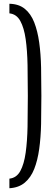

<svg xmlns="http://www.w3.org/2000/svg" viewBox="-20 -836 297 1021"><path d="M30 165V114Q68 110 88 73.5Q108 37 116.5 -24Q125 -85 126.5 -162.5Q128 -240 128 -326Q128 -412 126.5 -490Q125 -568 116.5 -628Q108 -688 88 -724.5Q68 -761 30 -765V-816Q80 -815 112 -789Q144 -763 162 -717Q180 -671 188.5 -610Q197 -549 198.5 -477Q200 -405 200 -326Q200 -248 198.5 -176.5Q197 -105 188.5 -44Q180 17 162 62.5Q144 108 112 135Q80 162 30 165Z"/></svg>

Font: Oswald Light
Style: Regular
Weight: 300
Designer: Vernon Adams
Foundry: Vernon Adams
Version: Version 4.103;gftools[0.9.33.dev8+g029e19f]